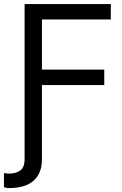

<svg xmlns="http://www.w3.org/2000/svg" viewBox="-60 -748 620 972"><path d="M64.5 0H152.3V58.6Q152.3 93.8 141.8 120.8Q131.3 147.9 110.4 166.5Q89.4 185.1 58.3 194.6Q27.3 204.1 -13.7 204.1Q-17.6 204.6 -21 204.1Q-24.4 203.6 -40 200.2V127.9Q-34.7 128.9 -27.8 129.9Q-21 130.9 -13.7 130.9Q20.5 130.9 42.5 115.2Q64.5 99.6 64.5 56.6ZM64.5 0V-727.5H501V-649.4H152.3V-395.5H467.8V-317.4H152.3V0Z"/></svg>

Font: Inter Tight
Style: Regular
Weight: 400
Designer: Rasmus Andersson
Foundry: rsms
Version: Version 3.002